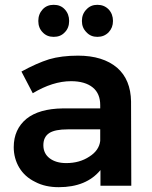

<svg xmlns="http://www.w3.org/2000/svg" viewBox="-20 -771 630 797"><path d="M397 0H525L524 -350C523 -410 504 -457 466 -490C427 -523 373 -540 304 -540C258 -540 218 -535 184 -525C149 -514 111 -497 69 -474L116 -384C171 -417 224 -434 275 -434C314 -434 344 -425 365 -408C386 -391 396 -366 396 -335V-321H240C175 -320 125 -306 90 -278C55 -249 37 -210 37 -160C37 -129 45 -100 60 -75C75 -50 97 -30 126 -16C154 -1 187 6 224 6C262 6 296 0 325 -12C354 -24 378 -42 397 -65ZM351 -121C324 -103 292 -94 255 -94C226 -94 203 -101 186 -114C169 -127 160 -145 160 -168C160 -191 168 -208 185 -219C201 -229 226 -234 261 -234H396V-186C393 -160 378 -138 351 -121ZM249 -732C237 -745 222 -751 203 -751C184 -751 169 -745 157 -732C145 -719 139 -703 139 -684C139 -665 145 -649 157 -637C169 -624 184 -618 203 -618C222 -618 237 -624 249 -637C261 -649 267 -665 267 -684C267 -703 261 -719 249 -732ZM431 -732C418 -745 403 -751 384 -751C366 -751 351 -745 339 -732C326 -719 320 -703 320 -684C320 -665 326 -650 339 -637C351 -624 366 -618 384 -618C403 -618 418 -624 431 -637C443 -650 449 -665 449 -684C449 -703 443 -719 431 -732Z"/></svg>

Font: Argentum Sans Medium
Style: Regular
Weight: 500
Designer: Julieta Ulanovsky
Foundry: Julieta Ulanovsky
Version: Version 5.001;January 29, 2019;FontCreator 11.5.0.2425 64-bi